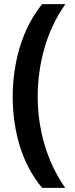

<svg xmlns="http://www.w3.org/2000/svg" viewBox="-20 -744 359 922"><path d="M41 -279Q41 -405 76 -520Q111 -635 182 -724H294Q227 -629 194 -514.5Q161 -400 161 -280Q161 -162 194 -49.5Q227 63 293 158H182Q110 71 75.5 -41.5Q41 -154 41 -279Z"/></svg>

Font: Noto Sans Bengali SemiCondensed SemiBold
Style: Regular
Weight: 600
Width: 4
Designer: Joana Ranito - Universal Thirst; Jelle Bosma - Monotype Design Team
Foundry: Universal Thirst ehf.
Version: Version 3.000; ttfautohint (v1.8.4.7-5d5b)